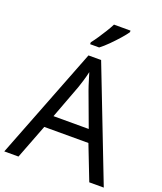

<svg xmlns="http://www.w3.org/2000/svg" viewBox="-168 -1050 975 1157"><g transform="rotate(20 319.5 -472.0)"><path d="M545 0 459 -221H176L91 0H0L279 -717H360L638 0ZM352 -517Q349 -525 342 -546Q335 -567 328.5 -589.5Q322 -612 318 -624Q311 -593 302 -563.5Q293 -534 287 -517L206 -301H432ZM466 -934Q454 -916 429 -887.5Q404 -859 375.5 -830.5Q347 -802 323 -784H265V-796Q280 -815 297.5 -841Q315 -867 332 -894.5Q349 -922 360 -944H466Z"/></g></svg>

Font: Noto Sans Gothic
Style: Regular
Weight: 400
Designer: Monotype Design Team
Foundry: Monotype Imaging Inc.
Version: Version 2.001; ttfautohint (v1.8.4.7-5d5b)